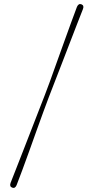

<svg xmlns="http://www.w3.org/2000/svg" viewBox="-20 -776 456 937"><path d="M218.5 -302.5Q208.5 -276.5 193 -234Q177.5 -191.5 159.2 -140.8Q141 -90 122.8 -39Q104.5 12 88.2 55.8Q72 99.5 61 127.5Q53.5 145.5 39 139.5Q25 134 32 115.5Q44 85.5 61.2 41.2Q78.5 -3 98.2 -53.5Q118 -104 137.2 -153.8Q156.5 -203.5 172.5 -244.8Q188.5 -286 198.5 -311.5Q208.5 -336.5 223.5 -378.2Q238.5 -420 256.5 -470.2Q274.5 -520.5 293 -571.8Q311.5 -623 327.8 -667.8Q344 -712.5 355.5 -742.5Q363.5 -760.5 377.5 -755Q392 -749 384.5 -731Q373.5 -703 356.5 -659.5Q339.5 -616 320 -565Q300.5 -514 281 -463.8Q261.5 -413.5 245 -371Q228.5 -328.5 218.5 -302.5Z"/></svg>

Font: Fraunces 72pt S050 Thin
Style: Regular
Weight: 100
Version: Version 1.000; ttfautohint (v1.8.3)